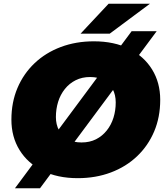

<svg xmlns="http://www.w3.org/2000/svg" viewBox="-20 -937 888 1027"><path d="M396 16Q287 16 207.5 -24Q128 -64 84.5 -134.5Q41 -205 41 -297Q41 -390 73.5 -466.5Q106 -543 165 -599Q224 -655 305 -685.5Q386 -716 482 -716Q591 -716 670.5 -676Q750 -636 793.5 -565.5Q837 -495 837 -403Q837 -310 804.5 -233.5Q772 -157 713 -101Q654 -45 573 -14.5Q492 16 396 16ZM416 -175Q460 -175 493.5 -192Q527 -209 551 -239Q575 -269 587 -307.5Q599 -346 599 -389Q599 -430 582.5 -460.5Q566 -491 535.5 -508Q505 -525 462 -525Q419 -525 385 -508Q351 -491 327 -461Q303 -431 291 -392.5Q279 -354 279 -311Q279 -271 295.5 -240Q312 -209 342.5 -192Q373 -175 416 -175ZM60 70 684 -770H818L194 70ZM411 -757 561 -917H782L567 -757Z"/></svg>

Font: Montserrat Thin Black
Style: Italic
Weight: 900
Italic angle: -11.3°
Version: Version 9.000